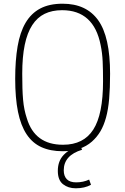

<svg xmlns="http://www.w3.org/2000/svg" viewBox="-20 -808 676 1036"><path d="M318 8Q252 8 203.5 -14Q155 -36 123.5 -83.5Q92 -131 77 -205Q62 -279 62 -383Q62 -482 75 -558Q88 -634 118 -685Q148 -736 197 -762Q246 -788 318 -788Q446 -788 510 -698.5Q574 -609 574 -410Q574 -333 569 -275Q564 -217 552 -173.5Q540 -130 521.5 -99Q503 -68 476 -44Q417 8 318 8ZM321 -27Q431 -27 483.5 -109Q536 -191 536 -370Q536 -429 534 -475.5Q532 -522 523 -565Q486 -753 315 -753Q261 -753 221 -733.5Q181 -714 154 -672.5Q127 -631 113.5 -566Q100 -501 100 -410Q100 -367 101 -333Q102 -299 104.5 -270.5Q107 -242 112 -217.5Q117 -193 125 -169Q168 -27 319 -27ZM389 208Q348 208 320 186Q292 164 292 114Q292 61 323.5 28Q355 -5 412 -25L423 0Q324 30 324 111Q324 142 340.5 159Q357 176 391 176Q429 176 461 161L471 189Q437 208 389 208Z"/></svg>

Font: Tanohe Sans ExtraLight
Style: Regular
Weight: 250
Designer: Village Type and Design LLC & Cristiano Sobral
Foundry: Cooper Hewitt Smithsonian Design Museum
Version: Version 1.00;May 30, 2020;FontCreator 12.0.0.2522 64-bit; tt